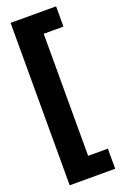

<svg xmlns="http://www.w3.org/2000/svg" viewBox="-178 -876 679 1051"><g transform="rotate(-20 162.0 -350.0)"><path d="M299 -823V-705H184V6H299V123H34V-823Z"/></g></svg>

Font: FiraGO
Style: Bold
Weight: 700
Designer: bBox Type
Foundry: bBox Type GmbH
Version: Version 1.001;PS 001.001;hotconv 1.0.88;makeotf.lib2.5.64775